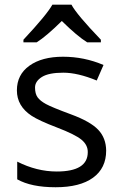

<svg xmlns="http://www.w3.org/2000/svg" viewBox="-20 -786 517 816"><path d="M353 -139.2Q353.5 -169.9 326.2 -192.4Q298.8 -214.8 222.2 -244.1Q145.5 -273.4 114.3 -293.9Q51.8 -335 51.8 -401.9Q51.8 -468.8 105 -506.8Q158.2 -544.9 248 -544.9Q337.9 -544.9 419.9 -509.8L391.1 -443.8Q310.5 -477.1 249 -477.1Q187.5 -477.1 158.2 -459Q128.9 -440.4 128.9 -414.1Q128.9 -387.7 139.6 -372.6Q150.4 -357.4 175.3 -343.8Q200.2 -330.1 282.2 -299.8Q364.3 -269.5 397.5 -234.4Q430.7 -199.2 431.2 -146Q431.2 -71.3 375.5 -30.8Q319.8 9.8 216.3 9.8Q112.8 9.8 53.2 -23.9V-99.1Q136.2 -57.1 221.2 -57.1Q353 -57.1 353 -139.2ZM408.7 -606H350.6Q307.6 -632.8 242.7 -696.8Q176.3 -631.3 135.7 -606H79.6V-617.2Q178.7 -723.1 202.6 -766.1H283.7Q305.7 -724.6 408.7 -617.2Z"/></svg>

Font: OpenSans-Regular
Style: Regular
Weight: 400
Foundry: Ascender Corporation
Version: Version 1.10